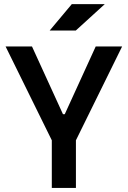

<svg xmlns="http://www.w3.org/2000/svg" viewBox="-20 -921 626 941"><path d="M233.9 0V-233.4L7.3 -693.4H136.7L288.6 -361.3H297.4L449.2 -693.4H578.6L352.1 -233.4V0ZM223.6 -771.5 332 -900.9H493.7L351.6 -771.5Z"/></svg>

Font: Cascadia Mono NF SemiBold
Style: Regular
Weight: 600
Monospace: yes
Designer: Aaron Bell
Foundry: Saja Typeworks
Version: Version 2404.023; ttfautohint (v1.8.4)